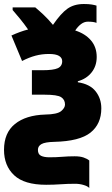

<svg xmlns="http://www.w3.org/2000/svg" viewBox="-20 -697 556 957"><path d="M398 -677Q422 -677 437 -674.5Q452 -672 461 -669V-583Q447 -589 418 -589Q400 -589 384 -577Q368 -565 355 -545Q405 -529 433.5 -495.5Q462 -462 462 -413Q462 -368 436.5 -336Q411 -304 368 -292V-287Q428 -278 456.5 -242Q485 -206 485 -157Q485 -79 431 -36Q377 7 251 10Q205 11 187 21Q169 31 169 50Q169 72 184.5 79.5Q200 87 226 87Q261 87 290.5 84.5Q320 82 352 82Q379 82 396.5 88Q414 94 425 103V240Q417 231 396.5 225Q376 219 355 219Q317 219 282 221.5Q247 224 210 224Q101 224 50.5 176.5Q0 129 0 50Q0 -35 54.5 -79Q109 -123 205 -126Q265 -127 284.5 -143Q304 -159 304 -176Q304 -200 285 -212.5Q266 -225 203 -225H139V-347H192Q246 -347 268 -357Q290 -367 290 -392Q290 -409 274 -418.5Q258 -428 224 -428Q189 -428 157 -419.5Q125 -411 90 -393L37 -520Q59 -530 79.5 -537.5Q100 -545 120 -550Q102 -576 80.5 -602.5Q59 -629 43 -647V-660H156Q173 -646 196.5 -624Q220 -602 244 -573Q283 -630 316 -653.5Q349 -677 398 -677Z"/></svg>

Font: Noto Sans SemiCondensed Black
Style: Regular
Weight: 900
Width: 4
Designer: Monotype Design Team
Foundry: Monotype Imaging Inc.
Version: Version 2.013; ttfautohint (v1.8.4.7-5d5b)